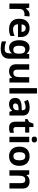

<svg xmlns="http://www.w3.org/2000/svg" viewBox="2108 -2908 1040 5296"><g transform="rotate(90 2628.0 -260.0)"><path d="M382.8 -556.2Q393.6 -556.2 408.7 -555.2Q423.8 -554.2 432.6 -551.8L421.9 -412.1Q413.6 -414.1 400.6 -415.5Q387.7 -417 377.4 -417Q339.8 -417 304.7 -403.8Q269.5 -390.1 248 -360.1Q226.6 -330.1 226.6 -277.8V0H77.6V-545.9H190.4L212.4 -454.1H219.7Q243.7 -496.1 285.6 -526.1Q327.6 -556.2 382.8 -556.2Z M756.3 -556.2Q869.6 -556.2 935.5 -491.5Q1001.5 -426.8 1001.5 -308.1V-235.8H649.4Q651.4 -172.9 687 -137Q722.7 -101.1 785.6 -101.1Q837.4 -101.1 880.9 -111.6Q924.3 -122.1 970.7 -144V-28.8Q929.7 -8.8 885.5 0.5Q841.3 9.8 778.3 9.8Q697.3 9.8 633.8 -20.5Q570.3 -50.8 534.4 -112.3Q498.5 -173.8 498.5 -269Q498.5 -364.3 531.2 -428.2Q563.5 -492.2 621.6 -524.2Q679.7 -556.2 756.3 -556.2ZM757.3 -450.2Q713.4 -450.2 685.5 -422.1Q657.7 -394 652.3 -335H861.3Q860.4 -383.8 835 -417Q809.6 -450.2 757.3 -450.2Z M1299.3 -556.2Q1400.4 -556.2 1457.5 -476.1H1461.4L1473.1 -545.9H1599.1V1Q1599.1 118.2 1530.3 179.2Q1461.4 240.2 1326.2 240.2Q1268.6 240.2 1219 233.2Q1169.4 226.1 1122.6 208V88.9Q1222.7 130.9 1335.4 130.9Q1450.2 130.9 1450.2 6.8V-3.9Q1450.2 -20 1451.2 -38.6Q1452.1 -57.1 1454.6 -70.8H1450.2Q1422.4 -27.8 1383.3 -9Q1344.2 9.8 1295.4 9.8Q1198.2 9.8 1143.8 -64.7Q1089.4 -139.2 1089.4 -272Q1089.4 -405.8 1145.3 -481Q1201.2 -556.2 1299.3 -556.2ZM1346.2 -435.1Q1241.2 -435.1 1241.2 -270Q1241.2 -106.9 1348.1 -106.9Q1405.3 -106.9 1432.9 -139.4Q1460.4 -171.9 1460.4 -252.9V-271Q1460.4 -358.9 1433.3 -397Q1406.2 -435.1 1346.2 -435.1Z M2106.9 -289.1V-545.9H2255.9V0H2142.1L2122.1 -69.8H2113.8Q2087.9 -27.8 2042.5 -9Q1997.1 9.8 1945.8 9.8Q1857.9 9.8 1804.9 -37.6Q1752 -85 1752 -189.9V-545.9H1900.9V-227.1Q1900.9 -168 1921.9 -138.4Q1942.9 -108.9 1988.8 -108.9Q2057.1 -108.9 2082 -155.5Q2106.9 -202.1 2106.9 -289.1Z M2411.6 -759.8H2560.5V0H2411.6Z M2940.4 -557.1Q3050.8 -557.1 3109.1 -509.5Q3167.5 -461.9 3167.5 -363.8V0H3063.5L3034.7 -74.2H3030.8Q2995.6 -29.8 2956.5 -10Q2917.5 9.8 2849.6 9.8Q2776.9 9.8 2728.8 -32.2Q2680.7 -74.2 2680.7 -163.1Q2680.7 -250 2741.7 -291Q2802.7 -332 2924.8 -336.9L3019.5 -339.8V-363.8Q3019.5 -407.2 2997.1 -427Q2974.6 -446.8 2934.6 -446.8Q2894.5 -446.8 2856.7 -435.3Q2818.8 -423.8 2780.8 -407.2L2731.4 -507.8Q2774.9 -529.8 2828.9 -543.5Q2882.8 -557.1 2940.4 -557.1ZM3019.5 -208V-252.9L2961.4 -251Q2889.6 -249 2861.6 -225.1Q2833.5 -201.2 2833.5 -162.1Q2833.5 -127.9 2853.5 -113.5Q2873.5 -99.1 2905.8 -99.1Q2953.6 -99.1 2986.6 -127.4Q3019.5 -155.8 3019.5 -208Z M3550.3 -108.9Q3575.2 -108.9 3598.1 -113.5Q3621.1 -118.2 3644 -126V-15.1Q3620.1 -3.9 3584.7 2.9Q3549.3 9.8 3507.3 9.8Q3458 9.8 3419.9 -6.3Q3381.3 -22 3358.6 -61Q3335.9 -100.1 3335.9 -170.9V-434.1H3265.1V-497.1L3347.2 -546.9L3390.1 -662.1H3485.4V-545.9H3638.2V-434.1H3485.4V-170.9Q3485.4 -140.1 3503.2 -124.5Q3521 -108.9 3550.3 -108.9Z M3828.6 -759.8Q3861.3 -759.8 3885.5 -744.4Q3909.7 -729 3909.7 -687Q3909.7 -646 3885.5 -629.9Q3861.3 -613.8 3828.6 -613.8Q3794.4 -613.8 3771 -629.9Q3747.6 -646 3747.6 -687Q3747.6 -729 3771 -744.4Q3794.4 -759.8 3828.6 -759.8ZM3753.4 0V-545.9H3902.3V0Z M4554.2 -273.9Q4554.2 -138.2 4482.9 -64.2Q4411.6 9.8 4288.6 9.8Q4212.4 9.8 4152.8 -23.4Q4093.3 -56.6 4059.3 -119.9Q4025.4 -183.1 4025.4 -273.9Q4025.4 -410.2 4096.4 -483.2Q4167.5 -556.2 4291.5 -556.2Q4368.2 -556.2 4427.2 -523.4Q4486.3 -490.7 4520.3 -427.2Q4554.2 -363.8 4554.2 -273.9ZM4177.2 -273.9Q4177.2 -192.9 4203.9 -151.4Q4230.5 -109.9 4290.5 -109.9Q4349.6 -109.9 4376 -151.4Q4402.3 -192.9 4402.3 -273.9Q4402.3 -355 4376 -395.5Q4349.6 -436 4289.6 -436Q4230.5 -436 4203.9 -395.5Q4177.2 -355 4177.2 -273.9Z M4986.8 -556.2Q5074.7 -556.2 5127.7 -508.5Q5180.7 -460.9 5180.7 -356V0H5031.7V-318.8Q5031.7 -377.9 5010.7 -407.5Q4989.7 -437 4943.8 -437Q4876 -437 4850.8 -390.6Q4825.7 -344.2 4825.7 -256.8V0H4676.8V-545.9H4790.5L4810.5 -476.1H4818.8Q4844.7 -518.1 4890.1 -537.1Q4935.5 -556.2 4986.8 -556.2Z"/></g></svg>

Font: Nokora
Style: Bold
Weight: 700
Designer: Danh Hong
Version: Version 8.000; ttfautohint (v1.8.3)